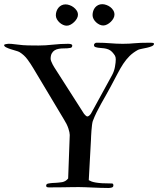

<svg xmlns="http://www.w3.org/2000/svg" viewBox="-44 -913 771 937"><path d="M389.2 -33.7Q395 -30.3 402.8 -27.3Q410.6 -24.4 423.1 -22.2Q435.5 -20 454.6 -18.8Q473.6 -17.6 502.4 -17.6Q509.3 -17.6 509.3 -8.3Q509.3 0 501.2 2.2Q493.2 4.4 485.4 4.4Q466.3 4.4 446.3 3.7Q426.3 2.9 407.7 2.2Q389.2 1.5 372.1 0.7Q355 0 341.8 0Q322.3 0 308.8 0.2Q295.4 0.5 280.8 0.7Q266.1 1 246.6 1.2Q227.1 1.5 194.8 1.5Q189 1.5 185.1 0Q181.2 -1.5 181.2 -6.8Q181.2 -12.7 185.5 -15.1Q187.5 -16.6 192.9 -17.6Q198.2 -18.6 204.3 -19.3Q210.4 -20 216.1 -20.3Q221.7 -20.5 224.1 -20.5Q233.9 -21.5 242.9 -22Q252 -22.5 260 -24.2Q268.1 -25.9 275.1 -30Q282.2 -34.2 288.6 -42L296.4 -254.4Q296.4 -265.6 289.6 -286.4Q282.7 -307.1 269 -328.6L118.2 -580.6Q105.5 -602.1 89.8 -623.3Q74.2 -644.5 51.3 -658.7Q45.4 -662.1 33 -665.5Q20.5 -668.9 7.8 -673.1Q-4.9 -677.2 -14.4 -682.1Q-23.9 -687 -23.9 -692.9Q-23.9 -695.8 -16.4 -697.5Q-8.8 -699.2 -4.4 -699.2H2.4Q12.2 -699.2 21.2 -697.8Q30.3 -696.3 43.5 -695.3Q67.9 -691.9 93.3 -691.4Q118.7 -690.9 144 -690.9Q177.7 -690.9 214.8 -695.1Q252 -699.2 287.6 -699.2Q290 -699.2 293.7 -699Q297.4 -698.7 300.5 -698Q303.7 -697.3 306.2 -695.6Q308.6 -693.8 308.6 -690.9Q308.6 -680.7 299.3 -679.2Q292 -677.7 283.7 -677.2Q275.4 -676.8 266.6 -676.8Q254.4 -676.8 242.9 -674.8Q231.4 -672.9 222.7 -667.5Q213.9 -662.1 208.5 -652.1Q203.1 -642.1 203.1 -626Q203.1 -621.1 206.1 -613.5Q209 -606 213.1 -598.1Q217.3 -590.3 221.7 -583.3Q226.1 -576.2 228.5 -572.8L366.2 -357.4Q369.6 -353 374.3 -348.9Q378.9 -344.7 382.3 -344.7Q386.2 -344.7 391.1 -348.6Q396 -352.5 399.9 -358.4L502.9 -546.4Q513.2 -565.4 517.1 -587.2Q521 -608.9 521 -623.5Q521 -634.8 516.6 -642.1Q512.2 -649.4 502.9 -659.7Q494.1 -668.5 484.4 -672.1Q474.6 -675.8 464.4 -677.2Q454.1 -678.7 443.8 -679.2Q433.6 -679.7 423.8 -682.6Q414.6 -684.6 414.6 -693.4Q414.6 -697.8 418.7 -701.2Q422.9 -704.6 427.2 -704.6Q446.3 -704.6 462.6 -703.9Q479 -703.1 494.1 -701.9Q509.3 -700.7 523.9 -700Q538.6 -699.2 554.7 -699.2Q574.2 -699.2 586.4 -700Q598.6 -700.7 611.6 -701.9Q624.5 -703.1 642.6 -703.9Q660.6 -704.6 691.4 -704.6Q697.8 -704.6 702.6 -703.6Q707.5 -702.6 707.5 -699.2Q707.5 -692.4 697.3 -687.7Q687 -683.1 673.8 -680.2Q660.6 -677.2 647.9 -674.8Q635.3 -672.4 629.9 -669.9Q605 -656.2 588.1 -639.4Q571.3 -622.6 557.1 -601.1Q543 -579.6 528.8 -552Q514.6 -524.4 495.6 -489.3Q484.4 -468.3 472.7 -447.8Q460.9 -427.2 449.5 -406.7Q438 -386.2 427.5 -365Q417 -343.8 408.7 -321.8Q406.7 -315.9 405 -302.7Q403.3 -289.6 402.3 -275.1Q401.4 -260.7 400.6 -248Q399.9 -235.4 399.9 -230ZM228.5 -838.4Q228.5 -848.6 231.9 -858.4Q235.4 -868.2 241.5 -875.5Q247.6 -882.8 256.3 -887.2Q265.1 -891.6 275.9 -891.6Q285.2 -891.6 295.7 -887.9Q306.2 -884.3 315.2 -877.4Q324.2 -870.6 330.3 -861.3Q336.4 -852.1 336.4 -840.8Q336.4 -832 331.3 -822.8Q326.2 -813.5 318.1 -805.7Q310.1 -797.9 300.5 -792.7Q291 -787.6 281.7 -787.6Q272.9 -787.6 263.7 -791.7Q254.4 -795.9 246.6 -803Q238.8 -810.1 233.6 -819.3Q228.5 -828.6 228.5 -838.4ZM407.7 -839.4Q407.7 -849.6 410.9 -859.4Q414.1 -869.1 420.2 -876.5Q426.3 -883.8 435.1 -888.2Q443.8 -892.6 455.1 -892.6Q464.4 -892.6 474.9 -888.9Q485.4 -885.3 494.1 -878.7Q502.9 -872.1 508.8 -862.5Q514.6 -853 514.6 -841.8Q514.6 -833 509.8 -823.7Q504.9 -814.5 496.8 -806.6Q488.8 -798.8 479 -793.7Q469.2 -788.6 460 -788.6Q451.2 -788.6 442.1 -792.7Q433.1 -796.9 425.3 -804Q417.5 -811 412.6 -820.3Q407.7 -829.6 407.7 -839.4Z"/></svg>

Font: IM FELL French Canon SC
Style: Regular
Weight: 400
Designer: Igino Marini
Foundry: Igino Marini
Version: 3.00